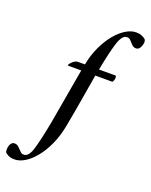

<svg xmlns="http://www.w3.org/2000/svg" viewBox="-296 -784 870 1104"><g transform="rotate(20 139.0 -232.0)"><path d="M341 -695Q364 -695 380 -687.5Q396 -680 402 -672Q403 -670 404 -665Q405 -660 405 -656Q403 -638 394.5 -623Q386 -608 371 -608Q358 -608 350 -614.5Q342 -621 335 -629.5Q328 -638 320.5 -644.5Q313 -651 301 -651Q273 -651 254.5 -596Q236 -541 213 -421H314Q317 -421 318 -416.5Q319 -412 319 -408Q319 -395 310 -381H205Q195 -322 185 -263Q177 -212 166.5 -154Q156 -96 147 -48Q135 14 111.5 65.5Q88 117 58 154Q28 191 -4.5 211Q-37 231 -67 231Q-90 231 -105.5 223.5Q-121 216 -127 207Q-130 193 -127 177Q-125 164 -117 154Q-109 144 -98 144Q-85 144 -76.5 150.5Q-68 157 -60.5 165.5Q-53 174 -45.5 180.5Q-38 187 -26 187Q3 187 20 132.5Q37 78 60 -43L119 -381H39Q37 -381 37 -384Q37 -388 41.5 -394Q46 -400 52.5 -406Q59 -412 67.5 -416.5Q76 -421 85 -421H127Q139 -483 163 -533.5Q187 -584 217 -620Q247 -656 279.5 -675.5Q312 -695 341 -695Z"/></g></svg>

Font: Vermiglione Medium
Style: Italic
Weight: 500
Italic angle: -11°
Version: Version 1.000